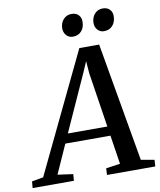

<svg xmlns="http://www.w3.org/2000/svg" viewBox="-168 -1028 921 1106"><g transform="rotate(-10 292.5 -474.5)"><path d="M-68 0 -64.5 -38.5 2.5 -50.5 337 -747.5H453L574 -52L652 -38.5L649.5 0H367L369 -38.5L452 -50.5L426 -219.5H162L86.5 -51L176.5 -38.5L173.5 0ZM186.5 -274.5H417.5L368 -594.5L362.5 -666.5L334 -601ZM312 -818.5Q289.5 -818.5 274.5 -835.2Q259.5 -852 259.5 -877Q260.5 -908.5 279.2 -928.8Q298 -949 326.5 -949Q353.5 -949 368 -933Q382.5 -917 381.5 -893.5Q381.5 -860.5 363 -839.5Q344.5 -818.5 312 -818.5ZM494.5 -818.5Q472 -818.5 457 -835.2Q442 -852 442.5 -877Q443.5 -908.5 461.8 -928.8Q480 -949 509 -949Q535.5 -949 550.2 -933Q565 -917 564 -893.5Q563.5 -860.5 545 -839.5Q526.5 -818.5 494.5 -818.5Z"/></g></svg>

Font: Merriweather 36pt Medium
Style: Italic
Weight: 500
Italic angle: -7.8°
Version: Version 2.101